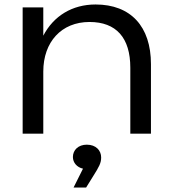

<svg xmlns="http://www.w3.org/2000/svg" viewBox="-20 -596 759 856"><path d="M406 -576C302 -576 219 -525 173 -437V-563H81V0H173V-277C173 -409 254 -498 379 -498C498 -498 561 -428 561 -294V0H653V-310C653 -478 563 -576 406 -576ZM364 240 395 190C422 147 431 131 431 106C431 75 408 49 367 49C329 49 305 73 305 104C305 129 323 150 350 156L308 240Z"/></svg>

Font: Bounded Light
Style: Regular
Weight: 300
Designer: Vlad Churkin
Version: Version 3.0